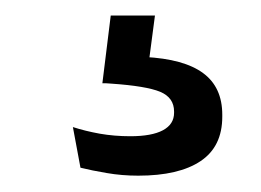

<svg xmlns="http://www.w3.org/2000/svg" viewBox="-20 -28 328 241"><path d="M174.5 -8.5 164.5 67.5 130 43.5Q137 43.5 145.2 43.2Q153.5 43 161.5 43.5Q211 46 235 63.8Q259 81.5 259 116V118.5Q259 156 231.8 174.2Q204.5 192.5 153.5 192.5Q133 192.5 114 189.2Q95 186 81 182.5L71.5 131.5Q87 136.5 105.2 139.8Q123.5 143 143.5 143Q170.5 143 184.5 135.5Q198.5 128 198.5 113.5V112Q198.5 94.5 181 87.2Q163.5 80 120 77Q115.5 76.5 112.8 76.5Q110 76.5 108.5 76.5L119 -8.5Z"/></svg>

Font: Anek Bangla Medium
Style: Regular
Weight: 400
Version: Version 1.003